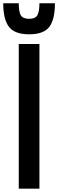

<svg xmlns="http://www.w3.org/2000/svg" viewBox="-45 -1141 352 1161"><path d="M287.1 -1121.1Q287.1 -1023.4 253.2 -978.5Q219.2 -933.6 130.9 -933.6Q43.5 -933.6 9 -979Q-25.4 -1024.4 -25.4 -1121.1H68.4Q68.4 -1071.3 80.3 -1049.3Q92.3 -1027.3 130.9 -1027.3Q169.4 -1027.3 181.4 -1049.6Q193.4 -1071.8 193.4 -1121.1ZM68.4 -875H193.4V0H68.4Z"/></svg>

Font: Oswald
Style: Stencbab
Weight: 400
Designer: Mathieu Le Lay
Foundry: Mathieu Le Lay
Version: Version 1.000